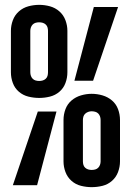

<svg xmlns="http://www.w3.org/2000/svg" viewBox="-20 -764 540 792"><path d="M142 -360Q119 -360 97 -365.5Q75 -371 58 -385.5Q41 -400 33 -421.5Q25 -443 25 -466V-637Q25 -659 33 -680.5Q41 -702 58 -717Q75 -732 97 -738Q119 -744 142 -744Q164 -744 186 -738Q208 -732 225 -717Q242 -702 250 -680.5Q258 -659 258 -637V-466Q258 -443 250 -421.5Q242 -400 225 -385.5Q208 -371 186 -365.5Q164 -360 142 -360ZM364 -431H287L367 -735H467ZM142 -430Q149 -430 156 -432Q163 -434 168.5 -439Q174 -444 176 -451Q178 -458 178 -466V-637Q178 -644 176 -651Q174 -658 168.5 -663Q163 -668 156 -670Q149 -672 141 -672Q134 -672 127 -670Q120 -668 115 -663Q110 -658 107.5 -651Q105 -644 105 -637V-466Q105 -458 107.5 -451Q110 -444 115 -439Q120 -434 127 -432Q134 -430 142 -430ZM358 8Q336 8 314 2.5Q292 -3 275 -18Q258 -33 250 -54.5Q242 -76 242 -98V-269Q242 -292 250 -313.5Q258 -335 275 -349.5Q292 -364 314 -370.5Q336 -377 358 -377Q381 -377 403 -370.5Q425 -364 442 -349.5Q459 -335 467 -313.5Q475 -292 475 -269V-98Q475 -76 467 -54.5Q459 -33 442 -18Q425 -3 403 2.5Q381 8 358 8ZM358 -63Q366 -63 373 -65Q380 -67 385 -72Q390 -77 392.5 -84Q395 -91 395 -98V-269Q395 -277 392.5 -284Q390 -291 385 -296Q380 -301 372.5 -303Q365 -305 358 -305Q351 -305 344 -302.5Q337 -300 331.5 -295Q326 -290 324 -283Q322 -276 322 -269V-98Q322 -91 324 -84Q326 -77 331.5 -72Q337 -67 344 -65Q351 -63 358 -63ZM33 0 136 -304H213L133 0Z"/></svg>

Font: Iosevka Slab Medium
Style: Regular
Weight: 500
Monospace: yes
Designer: Belleve Invis
Foundry: Belleve Invis
Version: Version 11.1.1; ttfautohint (v1.8.3)